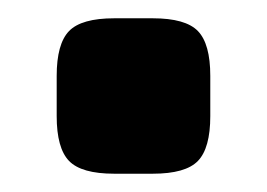

<svg xmlns="http://www.w3.org/2000/svg" viewBox="-20 -190 292 210"><path d="M147 -170Q183 -170 196.5 -156Q210 -142 210 -107V-63Q210 -28 196.5 -14Q183 0 147 0H105Q69 0 55.5 -14Q42 -28 42 -63V-107Q42 -142 55.5 -156Q69 -170 105 -170Z"/></svg>

Font: Exo 2 ExtraBold
Style: Regular
Weight: 800
Designer: Natanael Gama
Foundry: Natanael Gama
Version: Version 2.010